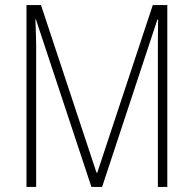

<svg xmlns="http://www.w3.org/2000/svg" viewBox="-20 -734 761 754"><path d="M339 0H381L598 -657H601C600 -603 600 -574 600 -556V0H637V-714H580L362 -56H359L141 -714H84V0H122V-557C122 -577 121 -604 119 -658H121Z"/></svg>

Font: Noto Sans Ethiopic Condensed ExtraLight
Style: Regular
Weight: 200
Width: 3
Designer: Monotype Design Team
Foundry: Monotype Imaging Inc.
Version: Version 2.102